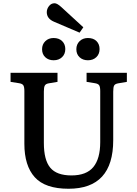

<svg xmlns="http://www.w3.org/2000/svg" viewBox="-20 -1148 842 1182"><path d="M402 14Q258 14 194 -57Q130 -128 130 -263V-588Q130 -613 123.5 -623Q117 -633 96 -636L45 -644V-700H334V-644L280 -635Q262 -632 256 -621.5Q250 -611 250 -585V-268Q250 -163 289.5 -115.5Q329 -68 420 -68Q512 -68 554.5 -119.5Q597 -171 597 -273V-588Q597 -613 590.5 -623Q584 -633 563 -636L513 -644V-700H761V-644L708 -635Q689 -632 683 -622Q677 -612 677 -584V-285Q677 14 402 14ZM470 -947 313 -1014Q268 -1033 268 -1073Q268 -1093 281.5 -1110.5Q295 -1128 316 -1128Q332 -1128 358 -1104L493 -980ZM521 -777Q490 -777 470 -795.5Q450 -814 450 -845Q450 -875 470 -894.5Q490 -914 521 -914Q555 -914 574 -895Q593 -876 593 -846Q593 -815 573 -796Q553 -777 521 -777ZM310 -777Q279 -777 259 -795.5Q239 -814 239 -845Q239 -875 259 -894.5Q279 -914 310 -914Q343 -914 362.5 -895Q382 -876 382 -846Q382 -815 362 -796Q342 -777 310 -777Z"/></svg>

Font: Literata Medium
Style: Regular
Weight: 500
Designer: Latin by Veronika Burian and Jose Scaglione. Greek by Irene Vlachou. Cyrillic by Vera Evstafieva.
Foundry: TypeTogether
Version: Version 3.103; ttfautohint (v1.8.4.7-5d5b);gftools[0.9.29]